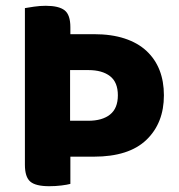

<svg xmlns="http://www.w3.org/2000/svg" viewBox="-20 -636 617 663"><path d="M66 -608Q77 -610 97.5 -613Q118 -616 138 -616Q183 -616 203 -600.5Q223 -585 223 -542V-518H304Q365 -518 410.5 -503Q456 -488 486 -460Q516 -432 531 -393.5Q546 -355 546 -307Q546 -211 485.5 -153Q425 -95 304 -95H223V-1Q212 2 192 4.5Q172 7 150 7Q103 7 84.5 -9Q66 -25 66 -67ZM222 -219H285Q333 -219 360 -240.5Q387 -262 387 -307Q387 -352 360 -373Q333 -394 285 -394H222Z"/></svg>

Font: Baloo Thambi 2
Style: Bold
Weight: 700
Designer: Aadarsh Rajan and Ek Type
Foundry: Ek Type
Version: Version 1.640;hotconv 1.0.111;makeotfexe 2.5.65597; ttfautoh